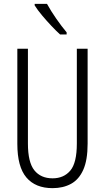

<svg xmlns="http://www.w3.org/2000/svg" viewBox="-20 -967 544 997"><path d="M435 -221Q435 -136 412.5 -85.5Q390 -35 349 -12.5Q308 10 253 10Q164 10 117 -45.5Q70 -101 70 -220V-714H125V-222Q125 -124 158.5 -82.5Q192 -41 253 -41Q311 -41 345 -81Q379 -121 379 -222V-714H435ZM224 -947Q245 -909 272.5 -869.5Q300 -830 326 -799V-788H292Q272 -806 247 -832.5Q222 -859 198.5 -887Q175 -915 160 -939V-947Z"/></svg>

Font: Noto Sans Lao UI ExtCond Light
Style: Regular
Weight: 300
Width: 2
Designer: Monotype Design Team
Foundry: Monotype Imaging Inc.
Version: Version 2.000; ttfautohint (v1.8.4.7-5d5b)